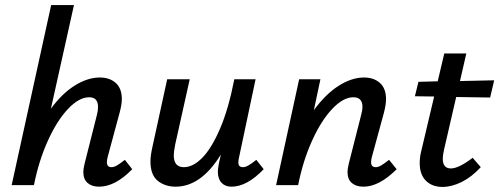

<svg xmlns="http://www.w3.org/2000/svg" viewBox="-20 -731 1971 758"><path d="M502 -63Q435 6 371 6Q343 6 326 -8.5Q309 -23 309 -52Q309 -65 314 -85L363 -279Q367 -294 367 -309Q367 -347 332 -347Q292 -347 248.5 -301Q205 -255 169 -175.5Q133 -96 114 0H26L182 -711H272L181 -302Q225 -362 275.5 -393.5Q326 -425 374 -425Q413 -425 437 -403.5Q461 -382 461 -340Q461 -319 453 -289L405 -111Q402 -99 402 -91Q402 -71 420 -71Q430 -71 442 -78Q454 -85 473 -100Z M1021 -63Q955 6 894 6Q869 6 854.5 -9.5Q840 -25 840 -54Q840 -63 844 -85L852 -121Q774 6 673 6Q632 6 603 -17Q574 -40 574 -94Q574 -117 582 -152L640 -418H729L672 -162Q666 -132 666 -118Q666 -71 706 -71Q742 -71 778.5 -108Q815 -145 848.5 -222.5Q882 -300 905 -418H989L924 -111Q921 -99 921 -90Q921 -71 939 -71Q949 -71 961 -78Q973 -85 992 -100Z M1546 -63Q1477 6 1415 6Q1386 6 1369 -8.5Q1352 -23 1352 -52Q1352 -65 1357 -85L1406 -278Q1411 -296 1411 -309Q1411 -347 1375 -347Q1335 -347 1291.5 -301Q1248 -255 1212 -175.5Q1176 -96 1157 0H1070L1161 -418H1245L1219 -296Q1265 -359 1316.5 -392Q1368 -425 1417 -425Q1456 -425 1480 -403.5Q1504 -382 1504 -339Q1504 -319 1496 -287L1448 -111Q1445 -99 1445 -91Q1445 -71 1463 -71Q1473 -71 1485 -78Q1497 -85 1516 -100Z M1733 -140Q1728 -117 1728 -105Q1728 -66 1760 -66Q1791 -66 1846 -108L1878 -71Q1842 -32 1802.5 -12.5Q1763 7 1727 7Q1686 7 1661.5 -17.5Q1637 -42 1637 -87Q1637 -110 1642 -130L1694 -350L1618 -351L1632 -408L1708 -410L1734 -520H1821L1796 -411L1931 -414L1915 -346L1781 -348Z"/></svg>

Font: Ysabeau Infant Semibold
Style: Italic
Weight: 600
Italic angle: -12°
Designer: Christian Thalmann (Catharsis Fonts)
Version: Version 0.003